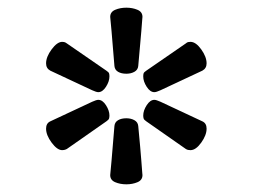

<svg xmlns="http://www.w3.org/2000/svg" viewBox="-20 -822 658 500"><path d="M309 -802Q325 -802 338 -796.5Q351 -791 351 -778Q351 -778 350.5 -772.5Q350 -767 348 -740.5Q346 -714 340 -650Q339 -640 330 -635Q321 -630 309 -630Q296 -630 287.5 -635Q279 -640 278 -650Q273 -714 270.5 -740.5Q268 -767 267.5 -772.5Q267 -778 267 -778Q267 -791 280 -796.5Q293 -802 309 -802ZM154 -709 257 -638Q263 -634 264 -631Q265 -628 265 -623Q265 -610 256 -596Q247 -582 236 -582Q231 -582 220 -587L111 -638Q100 -644 100 -657Q100 -674 114.5 -693.5Q129 -713 142 -713Q144 -713 147 -712.5Q150 -712 154 -709ZM361 -638 464 -709Q467 -712 470.5 -712.5Q474 -713 476 -713Q490 -713 504 -693.5Q518 -674 518 -657Q518 -644 507 -638L398 -587Q387 -582 382 -582Q371 -582 362 -596Q353 -610 353 -623Q353 -628 354 -631Q355 -634 361 -638ZM257 -506 154 -434Q150 -432 147 -431.5Q144 -431 142 -431Q129 -431 114.5 -450.5Q100 -470 100 -487Q100 -501 111 -506L220 -557Q231 -562 236 -562Q247 -562 256 -548Q265 -534 265 -521Q265 -517 264 -513.5Q263 -510 257 -506ZM464 -434 361 -506Q355 -510 354 -513.5Q353 -517 353 -521Q353 -534 362 -548Q371 -562 382 -562Q387 -562 398 -557L507 -506Q518 -501 518 -487Q518 -470 504 -450.5Q490 -431 476 -431Q474 -431 470.5 -431.5Q467 -432 464 -434ZM309 -342Q293 -342 280 -347.5Q267 -353 267 -366Q267 -366 267.5 -371.5Q268 -377 270.5 -404Q273 -431 278 -494Q279 -504 287.5 -509Q296 -514 309 -514Q321 -514 330 -509Q339 -504 340 -494Q346 -431 348 -404Q350 -377 350.5 -371.5Q351 -366 351 -366Q351 -353 338 -347.5Q325 -342 309 -342Z"/></svg>

Font: Offside
Style: Regular
Weight: 400
Designer: Eduardo Rodriguez Tunni
Foundry: Eduardo Rodriguez Tunni
Version: Version 1.002; ttfautohint (v1.8.4.7-5d5b);gftools[0.9.23]